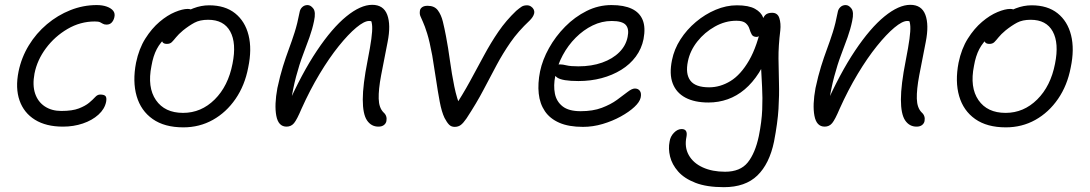

<svg xmlns="http://www.w3.org/2000/svg" viewBox="-20 -516 4521 796"><path d="M241 9Q171 9 125 -19.5Q79 -48 61 -99.5Q43 -151 57 -220Q69 -278 99.5 -328Q130 -378 174.5 -415.5Q219 -453 272 -474Q325 -495 381 -495Q405 -495 423 -488.5Q441 -482 449.5 -471Q458 -460 454 -444Q451 -431 443 -422.5Q435 -414 422 -414Q412 -414 406.5 -417.5Q401 -421 394.5 -424Q388 -427 373 -427Q313 -427 260 -396Q207 -365 170.5 -316Q134 -267 123 -211Q114 -163 125.5 -128.5Q137 -94 165.5 -75Q194 -56 234 -56Q280 -56 307 -66.5Q334 -77 349.5 -90Q365 -103 374.5 -113.5Q384 -124 395 -124Q412 -124 417.5 -117.5Q423 -111 420 -94Q414 -64 388 -40.5Q362 -17 323.5 -4Q285 9 241 9Z M740 12Q662 12 613 -22.5Q564 -57 546.5 -117.5Q529 -178 544 -256Q556 -314 582.5 -356Q609 -398 641.5 -425.5Q674 -453 705.5 -466Q737 -479 758 -479Q766 -479 771 -477Q776 -475 778.5 -470.5Q781 -466 779 -458Q775 -442 767 -429.5Q759 -417 736 -405Q696 -385 670.5 -363Q645 -341 630 -312.5Q615 -284 608 -243Q590 -154 626.5 -101Q663 -48 739 -48Q814 -48 870 -103.5Q926 -159 944 -252Q961 -337 934.5 -385.5Q908 -434 843 -434Q809 -434 786.5 -422Q764 -410 739 -390Q720 -374 710 -361.5Q700 -349 692.5 -341.5Q685 -334 672 -334Q659 -334 654 -341Q649 -348 652 -363Q656 -383 674.5 -406Q693 -429 721 -449Q749 -469 781.5 -481.5Q814 -494 847 -494Q913 -494 954.5 -461Q996 -428 1010.5 -370Q1025 -312 1009 -236Q995 -162 956.5 -106Q918 -50 862.5 -19Q807 12 740 12Z M1549 9Q1519 9 1501.5 -17Q1484 -43 1484 -103.5Q1484 -164 1504 -265Q1515 -321 1519.5 -354.5Q1524 -388 1523 -406.5Q1522 -425 1516 -436Q1510 -447 1500 -459Q1519 -461 1530.5 -454.5Q1542 -448 1546.5 -433.5Q1551 -419 1547 -396Q1540 -416 1532 -422.5Q1524 -429 1510 -429Q1490 -429 1457 -401.5Q1424 -374 1384.5 -325Q1345 -276 1305 -209.5Q1265 -143 1230 -65Q1211 -20 1199 -5.5Q1187 9 1168 9Q1134 9 1125.5 -36Q1117 -81 1130 -151Q1141 -202 1153 -240.5Q1165 -279 1177.5 -312.5Q1190 -346 1201.5 -382Q1213 -418 1222 -465Q1224 -478 1233 -486.5Q1242 -495 1255 -495Q1268 -495 1279 -480.5Q1290 -466 1282 -429Q1275 -395 1263 -361.5Q1251 -328 1236 -288.5Q1221 -249 1207.5 -198.5Q1194 -148 1184 -81L1170 -74Q1231 -212 1294 -306Q1357 -400 1416 -448Q1475 -496 1523 -496Q1570 -496 1585.5 -454.5Q1601 -413 1587 -342Q1571 -262 1560 -203.5Q1549 -145 1550 -107Q1551 -69 1570 -50Q1578 -43 1581 -34Q1584 -25 1582 -14Q1580 -4 1571.5 2.5Q1563 9 1549 9Z M1865 10Q1851 10 1842 1Q1833 -8 1823 -27Q1811 -52 1803 -94.5Q1795 -137 1787.5 -188Q1780 -239 1772 -286Q1761 -345 1751 -377Q1741 -409 1733.5 -425Q1726 -441 1722.5 -450Q1719 -459 1721 -472Q1722 -480 1730 -486Q1738 -492 1753 -492Q1781 -492 1795 -473.5Q1809 -455 1816 -426.5Q1823 -398 1829 -366Q1838 -319 1845.5 -264Q1853 -209 1863.5 -157.5Q1874 -106 1891 -67L1859 -64Q1898 -123 1928.5 -179Q1959 -235 1987 -287Q2015 -339 2046.5 -385Q2078 -431 2120 -471Q2133 -482 2142 -488Q2151 -494 2165 -494Q2174 -494 2181.5 -489Q2189 -484 2192.5 -477Q2196 -470 2195 -462Q2193 -453 2188 -445.5Q2183 -438 2176 -431Q2128 -386 2096.5 -340.5Q2065 -295 2039 -246.5Q2013 -198 1984.5 -143.5Q1956 -89 1914 -25Q1901 -6 1890.5 2Q1880 10 1865 10Z M2397 10Q2338 10 2299 -7Q2260 -24 2239 -55Q2218 -86 2213.5 -128Q2209 -170 2219 -220Q2229 -268 2256 -316.5Q2283 -365 2323 -405.5Q2363 -446 2412 -470.5Q2461 -495 2515 -495Q2567 -495 2599.5 -479.5Q2632 -464 2644.5 -433Q2657 -402 2648 -354Q2640 -314 2616 -281.5Q2592 -249 2555.5 -226.5Q2519 -204 2474 -192Q2429 -180 2378 -180Q2311 -180 2290 -194.5Q2269 -209 2272 -227Q2274 -238 2281 -243.5Q2288 -249 2302 -249Q2313 -249 2329 -245Q2345 -241 2378 -241Q2433 -241 2476.5 -256.5Q2520 -272 2547.5 -299.5Q2575 -327 2582 -363Q2589 -396 2574.5 -412.5Q2560 -429 2516 -429Q2475 -429 2437 -410.5Q2399 -392 2367 -360Q2335 -328 2313 -287Q2291 -246 2282 -201Q2274 -161 2280.5 -128Q2287 -95 2312.5 -75Q2338 -55 2387 -55Q2438 -55 2475 -69Q2512 -83 2538 -102Q2564 -121 2582 -135Q2600 -149 2612 -149Q2626 -149 2633 -139Q2640 -129 2636 -111Q2632 -93 2610 -72.5Q2588 -52 2553.5 -33Q2519 -14 2478.5 -2Q2438 10 2397 10Z M2981 260Q2910 260 2863.5 242Q2817 224 2791.5 195Q2766 166 2758 133Q2750 100 2756 71Q2759 50 2774 34.5Q2789 19 2806 19Q2819 19 2824 27Q2829 35 2826 51Q2817 94 2835.5 127Q2854 160 2893.5 178Q2933 196 2986 196Q3049 196 3080 157.5Q3111 119 3126 48Q3138 -12 3140 -61.5Q3142 -111 3139.5 -155Q3137 -199 3135 -241Q3133 -283 3138 -328L3172 -313Q3153 -256 3126.5 -214.5Q3100 -173 3067.5 -145.5Q3035 -118 2997 -104.5Q2959 -91 2917 -91Q2860 -91 2822 -111Q2784 -131 2769 -170Q2754 -209 2766 -267Q2775 -312 2801 -352.5Q2827 -393 2865 -425Q2903 -457 2947 -475.5Q2991 -494 3035 -494Q3084 -494 3110 -479.5Q3136 -465 3144 -443Q3152 -421 3147 -397Q3145 -387 3135.5 -375Q3126 -363 3117 -363Q3102 -363 3096.5 -373Q3091 -383 3087 -396.5Q3083 -410 3071.5 -420Q3060 -430 3033 -430Q2987 -430 2944 -406Q2901 -382 2871 -344Q2841 -306 2832 -262Q2821 -210 2842 -182Q2863 -154 2920 -154Q2966 -154 3008.5 -180Q3051 -206 3085.5 -265.5Q3120 -325 3140 -424Q3143 -444 3152.5 -453.5Q3162 -463 3181 -463Q3204 -463 3211 -441Q3218 -419 3215 -390Q3207 -325 3207.5 -273Q3208 -221 3209.5 -171.5Q3211 -122 3207.5 -64.5Q3204 -7 3189 71Q3170 163 3120 211.5Q3070 260 2981 260Z M3780 9Q3750 9 3732.5 -17Q3715 -43 3715 -103.5Q3715 -164 3735 -265Q3746 -321 3750.5 -354.5Q3755 -388 3754 -406.5Q3753 -425 3747 -436Q3741 -447 3731 -459Q3750 -461 3761.5 -454.5Q3773 -448 3777.5 -433.5Q3782 -419 3778 -396Q3771 -416 3763 -422.5Q3755 -429 3741 -429Q3721 -429 3688 -401.5Q3655 -374 3615.5 -325Q3576 -276 3536 -209.5Q3496 -143 3461 -65Q3442 -20 3430 -5.5Q3418 9 3399 9Q3365 9 3356.5 -36Q3348 -81 3361 -151Q3372 -202 3384 -240.5Q3396 -279 3408.5 -312.5Q3421 -346 3432.5 -382Q3444 -418 3453 -465Q3455 -478 3464 -486.5Q3473 -495 3486 -495Q3499 -495 3510 -480.5Q3521 -466 3513 -429Q3506 -395 3494 -361.5Q3482 -328 3467 -288.5Q3452 -249 3438.5 -198.5Q3425 -148 3415 -81L3401 -74Q3462 -212 3525 -306Q3588 -400 3647 -448Q3706 -496 3754 -496Q3801 -496 3816.5 -454.5Q3832 -413 3818 -342Q3802 -262 3791 -203.5Q3780 -145 3781 -107Q3782 -69 3801 -50Q3809 -43 3812 -34Q3815 -25 3813 -14Q3811 -4 3802.5 2.5Q3794 9 3780 9Z M4150 12Q4072 12 4023 -22.5Q3974 -57 3956.5 -117.5Q3939 -178 3954 -256Q3966 -314 3992.5 -356Q4019 -398 4051.5 -425.5Q4084 -453 4115.5 -466Q4147 -479 4168 -479Q4176 -479 4181 -477Q4186 -475 4188.5 -470.5Q4191 -466 4189 -458Q4185 -442 4177 -429.5Q4169 -417 4146 -405Q4106 -385 4080.5 -363Q4055 -341 4040 -312.5Q4025 -284 4018 -243Q4000 -154 4036.5 -101Q4073 -48 4149 -48Q4224 -48 4280 -103.5Q4336 -159 4354 -252Q4371 -337 4344.5 -385.5Q4318 -434 4253 -434Q4219 -434 4196.5 -422Q4174 -410 4149 -390Q4130 -374 4120 -361.5Q4110 -349 4102.5 -341.5Q4095 -334 4082 -334Q4069 -334 4064 -341Q4059 -348 4062 -363Q4066 -383 4084.5 -406Q4103 -429 4131 -449Q4159 -469 4191.5 -481.5Q4224 -494 4257 -494Q4323 -494 4364.5 -461Q4406 -428 4420.5 -370Q4435 -312 4419 -236Q4405 -162 4366.5 -106Q4328 -50 4272.5 -19Q4217 12 4150 12Z"/></svg>

Font: Shantell Sans Light
Style: Italic
Weight: 300
Italic angle: -11°
Designer: Stephen Nixon, Anya Danilova, Shantell Martin
Foundry: Arrow Type
Version: Version 1.008;[ac192a2d6]